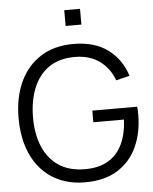

<svg xmlns="http://www.w3.org/2000/svg" viewBox="-61 -971 827 1036"><g transform="rotate(-5 352.5 -452.5)"><path d="M326.3 -834.7V-920H411.7V-834.7ZM358.7 15Q282.3 15 221.5 -11.4Q160.7 -37.8 117.9 -87Q75.2 -136.2 52.6 -205.3Q30 -274.5 30 -360Q30 -473.2 69.2 -557.2Q108.5 -641.3 182.1 -687.8Q255.7 -734.3 358.7 -734.3Q473.7 -734.3 545.8 -680.7Q618 -627 646.3 -536.7L572.7 -518.7Q548.8 -584.7 495.1 -624.1Q441.3 -663.5 361.7 -663.7Q277.2 -664 221.2 -625.7Q165.2 -587.3 136.9 -518.7Q108.7 -450 108 -360Q107.3 -270 135.6 -201.7Q163.8 -133.3 220.5 -94.7Q277.2 -56 361.7 -55.7Q438.8 -55.3 489.4 -85.5Q540 -115.7 566.2 -171.5Q592.3 -227.3 596 -304H430V-367H673Q674.3 -355.5 674.7 -342.7Q675 -329.8 675 -324.3Q675 -227.2 640 -150.3Q605 -73.5 534.7 -29.2Q464.3 15 358.7 15Z"/></g></svg>

Font: Manrope ExtraLight
Style: Regular
Weight: 200
Designer: Mikhail Sharanda
Foundry: Mikhail Sharanda
Version: Version 4.505